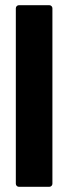

<svg xmlns="http://www.w3.org/2000/svg" viewBox="-20 -720 263 740"><path d="M41 -12V-688Q41 -693 44.5 -696.5Q48 -700 53 -700H170Q175 -700 178.5 -696.5Q182 -693 182 -688V-12Q182 -7 178.5 -3.5Q175 0 170 0H53Q48 0 44.5 -3.5Q41 -7 41 -12Z"/></svg>

Font: Barlow Condensed
Style: Bold
Weight: 700
Width: 3
Designer: Jeremy Tribby
Foundry: Tribby Type
Version: Version 1.500